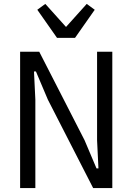

<svg xmlns="http://www.w3.org/2000/svg" viewBox="-20 -963 677 983"><path d="M225 -453 164 -597H154L161 -453V0H83V-698H181L413 -245L474 -101H484L477 -245V-698H555V0H457ZM272 -769 171 -913 212 -943 318 -825 424 -943 465 -913 364 -769Z"/></svg>

Font: IBM Plex Sans Condensed
Style: Regular
Weight: 400
Width: 3
Designer: Mike Abbink, Paul van der Laan, Pieter van Rosmalen
Foundry: Bold Monday
Version: Version 1.1